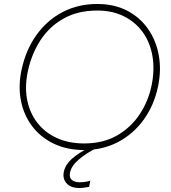

<svg xmlns="http://www.w3.org/2000/svg" viewBox="-20 -745 859 965"><path d="M403 9Q316.5 9 250 -23Q183.5 -55 141.5 -110.8Q99.5 -166.5 85.2 -239Q71 -311.5 88 -393Q110 -495 163.5 -569.5Q217 -644 295 -684.5Q373 -725 469 -725Q554 -725 618.8 -691.5Q683.5 -658 724.2 -599.5Q765 -541 778.2 -466.2Q791.5 -391.5 774 -309Q754 -215 702 -143.2Q650 -71.5 573.5 -31.2Q497 9 403 9ZM403 -24Q498.5 -24 568.5 -64.2Q638.5 -104.5 682.2 -171Q726 -237.5 742 -316Q758 -395 746.2 -463.2Q734.5 -531.5 697.8 -582.8Q661 -634 603 -663Q545 -692 469 -692Q371.5 -692 300 -652Q228.5 -612 183.5 -543Q138.5 -474 120 -387Q103.5 -309.5 116.5 -243.2Q129.5 -177 167.8 -127.8Q206 -78.5 266 -51.2Q326 -24 403 -24ZM379 200Q335.5 200 314.5 176.2Q293.5 152.5 301 118Q308.5 82.5 340.5 53.8Q372.5 25 439 -10L441 -20H457L464 0Q416 23 377.5 55.5Q339 88 332 122Q327 146.5 340.5 158.8Q354 171 380 171Q397.5 171 411.8 168.5Q426 166 434 163L428 194Q418.5 196 404 198Q389.5 200 379 200Z"/></svg>

Font: Commissioner Thin
Style: Italic
Weight: 100
Italic angle: -12°
Designer: Kostas Bartsokas
Foundry: Kostas Bartsokas
Version: Version 1.000; ttfautohint (v1.8.3)